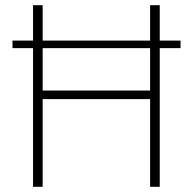

<svg xmlns="http://www.w3.org/2000/svg" viewBox="-20 -718 742 738"><path d="M557 0V-337H144V0H107V-533H28V-562H107V-698H144V-562H557V-698H594V-562H674V-533H594V0ZM144 -370H557V-533H144Z"/></svg>

Font: IBM Plex Sans ExtraLight
Style: Regular
Weight: 250
Designer: Mike Abbink, Paul van der Laan, Pieter van Rosmalen
Foundry: Bold Monday
Version: Version 3.201